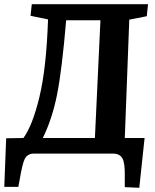

<svg xmlns="http://www.w3.org/2000/svg" viewBox="-24 -720 728 900"><path d="M-3.9 155.8 4.9 -71.8 85.9 -73.2Q128.9 -132.3 161.1 -266.8Q193.4 -401.4 201.2 -628.9L119.1 -646L125 -700.2H669.9L664.1 -644L582 -627.9L561 -73.2H653.8L628.9 160.2L561 157.2Q560.5 141.6 560.8 127.4Q561 113.3 561 100.1Q561 86.9 560.5 75.2Q560.1 63.5 558.6 53.5Q557.1 43.5 554.9 35.2Q552.7 26.9 548.6 20.3Q544.4 13.7 538.6 9.3Q532.7 4.9 524.7 2.4Q516.6 0 505.9 0H134.8Q105 0 91.8 25.4Q81.1 46.4 67.9 123.5Q66.9 127 65.9 134.3L62 155.8ZM176.8 -73.2H420.9L446.8 -625H286.1Q266.6 -394 243.9 -278.8Q221.2 -163.6 176.8 -73.2Z"/></svg>

Font: Literata Book
Style: Bold Italic
Weight: 700
Italic angle: -3°
Designer: Latin by Veronika Burian and Jose Scaglione. Greek by Irene Vlachou. Cyrillic by Vera Evstafieva
Foundry: TypeTogether
Version: Version 1.003;PS 001.003;hotconv 1.0.88;makeotf.lib2.5.64775